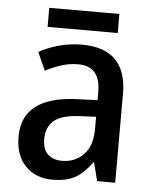

<svg xmlns="http://www.w3.org/2000/svg" viewBox="-51 -730 624 783"><g transform="rotate(5 261.0 -338.5)"><path d="M265 -549Q449 -549 449 -364V0H375L356 -75H353Q322 -31 286.5 -10.5Q251 10 192 10Q123 10 81.5 -33.5Q40 -77 40 -153Q40 -318 266 -326L348 -329V-360Q348 -417 324.5 -442.5Q301 -468 257 -468Q222 -468 189 -457.5Q156 -447 123 -430L90 -504Q126 -524 171 -536.5Q216 -549 265 -549ZM285 -258Q208 -255 176.5 -228Q145 -201 145 -153Q145 -110 167 -90Q189 -70 225 -70Q278 -70 313 -106Q348 -142 348 -211V-261ZM406 -687V-609H119V-687Z"/></g></svg>

Font: Noto Sans Malayalam SemiCondensed Medium
Style: Regular
Weight: 500
Width: 4
Designer: Jelle Bosma - Monotype Design Team
Foundry: Monotype Imaging Inc.
Version: Version 2.104; ttfautohint (v1.8.4.7-5d5b)